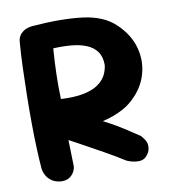

<svg xmlns="http://www.w3.org/2000/svg" viewBox="-75 -721 712 783"><g transform="rotate(-10 281.0 -329.5)"><path d="M117 -5Q93 -7 79 -16.5Q65 -26 57.5 -38Q50 -50 48 -59.5Q46 -69 46 -69Q43 -103 41 -151Q39 -199 38.5 -256Q38 -313 39 -372.5Q40 -432 42 -489.5Q44 -547 48 -595Q48 -595 49 -602.5Q50 -610 55.5 -619.5Q61 -629 73.5 -637.5Q86 -646 108 -649Q231 -659 318 -648Q405 -637 453 -590Q502 -543 517 -486.5Q532 -430 515.5 -375Q499 -320 452 -278Q432 -259 401.5 -244Q371 -229 334 -219.5Q297 -210 256 -207Q215 -204 173 -210L177 -56Q177 -56 175.5 -48Q174 -40 167.5 -30Q161 -20 149.5 -12.5Q138 -5 117 -5ZM393 -42Q352 -68 310.5 -91Q269 -114 222 -140Q175 -166 117 -196Q117 -202 127.5 -211Q138 -220 154 -229Q170 -238 186 -245.5Q202 -253 213 -258Q224 -263 224 -263Q253 -250 276 -240.5Q299 -231 319 -221Q339 -211 360.5 -199Q382 -187 408 -170.5Q434 -154 468 -131Q468 -131 472 -126.5Q476 -122 481.5 -114Q487 -106 489.5 -96Q492 -86 489.5 -73Q487 -60 476 -47Q466 -35 452.5 -32.5Q439 -30 425 -32.5Q411 -35 402 -38.5Q393 -42 393 -42ZM173 -336Q228 -333 266 -340.5Q304 -348 327 -364Q350 -380 360.5 -400.5Q371 -421 373 -442Q373 -476 357.5 -497.5Q342 -519 314.5 -530Q287 -541 252 -544Q217 -547 178 -545Q174 -493 172.5 -439.5Q171 -386 173 -336Z"/></g></svg>

Font: Sour Gummy Black SemiBold
Style: Regular
Weight: 600
Version: Version 1.000